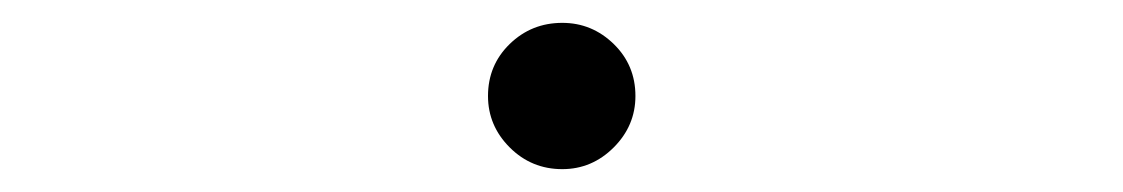

<svg xmlns="http://www.w3.org/2000/svg" viewBox="-20 -442 983 168"><path d="M472 -294Q445 -294 426 -313Q407 -332 407 -358Q407 -385 426 -403.5Q445 -422 472 -422Q498 -422 517 -403.5Q536 -385 536 -358Q536 -332 517 -313Q498 -294 472 -294Z"/></svg>

Font: Kurewa Gothic CJK TC Regular
Style: Regular
Weight: 400
Designer: Max Yao
Foundry: Max-Everyday
Version: Version 1.071; ttfautohint (v1.8.3)